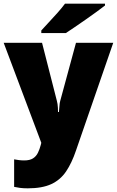

<svg xmlns="http://www.w3.org/2000/svg" viewBox="-21 -786 637 1046"><path d="M-1 -553H208L289 -236Q291 -229 292.5 -219Q294 -209 294.5 -198Q295 -187 295 -176H300Q302 -194 303 -210Q304 -226 307 -236L393 -553H596L393 34Q370 102 339 148Q308 194 258.5 217Q209 240 130 240Q105 240 87.5 237.5Q70 235 56 232V82Q66 84 80.5 86Q95 88 111 88Q141 88 158.5 77Q176 66 185.5 46.5Q195 27 201 4L204 -8ZM551 -756Q533 -742 505 -721.5Q477 -701 446 -679.5Q415 -658 386.5 -638.5Q358 -619 338 -606H204V-620Q221 -639 245 -664.5Q269 -690 293 -717Q317 -744 333 -766H551Z"/></svg>

Font: Noto Sans Display Black
Style: Regular
Weight: 900
Designer: Monotype Design Team
Foundry: Monotype Imaging Inc.
Version: Version 2.003